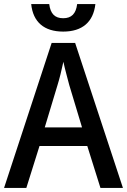

<svg xmlns="http://www.w3.org/2000/svg" viewBox="-20 -928 627 948"><path d="M292 -772C386 -772 441 -819 451 -908H361C355 -860 333 -838 292 -838C251 -838 229 -860 223 -908H134C143 -819 198 -772 292 -772ZM476 0H587L351 -716H235L0 0H110L175 -207H411ZM322 -508 385 -299H201L264 -508C273 -536 285 -585 293 -623C299 -592 315 -536 322 -508Z"/></svg>

Font: Noto Sans SemiCondensed Medium
Style: Regular
Weight: 500
Width: 4
Designer: Monotype Design Team
Foundry: Monotype Imaging Inc.
Version: Version 2.013